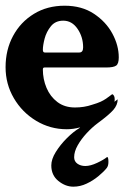

<svg xmlns="http://www.w3.org/2000/svg" viewBox="-20 -457 476 689"><path d="M219.7 6.8Q160.2 6.8 109.9 -23.4Q59.6 -53.7 29.8 -104.5Q0 -155.3 0 -215.8Q0 -278.3 26.9 -328.1Q53.7 -377.9 101.6 -407.2Q149.4 -436.5 211.9 -436.5Q273.4 -436.5 316.9 -407.7Q360.4 -378.9 383.3 -336.4Q406.2 -293.9 406.2 -251Q406.2 -228.5 397 -221.7Q387.7 -214.8 360.4 -214.8H139.6Q133.8 -214.8 133.8 -208Q133.8 -172.9 147 -141.6Q160.2 -110.4 186 -90.8Q211.9 -71.3 249 -71.3Q282.2 -71.3 310.5 -81.1Q330.1 -86.9 340.8 -91.8Q351.6 -96.7 360.8 -103Q370.1 -109.4 382.8 -119.1Q391.6 -115.2 391.6 -100.6Q391.6 -95.7 390.6 -91.8L402.3 -100.6Q402.3 -80.1 386.2 -62Q370.1 -43.9 330.1 -14.6Q310.5 0 291 21Q271.5 42 258.8 64.5Q246.1 86.9 246.1 107.4Q246.1 122.1 257.8 130.4Q269.5 138.7 286.1 138.7Q304.7 138.7 328.6 127.4Q352.5 116.2 364.3 106.4Q369.1 106.4 369.1 124Q369.1 137.7 363.3 145.5Q352.5 159.2 333 175.3Q313.5 191.4 290.5 202.1Q267.6 212.9 243.2 212.9Q214.8 212.9 189.5 192.4Q164.1 171.9 164.1 136.7Q164.1 114.3 180.2 88.4Q196.3 62.5 219.7 39.1Q243.2 15.6 264.6 2.9L267.6 0Q243.2 6.8 219.7 6.8ZM140.6 -268.6H264.6Q278.3 -268.6 278.3 -287.1Q278.3 -324.2 258.3 -353.5Q238.3 -382.8 207 -382.8Q178.7 -382.8 162.6 -362.8Q146.5 -342.8 140.1 -318.4Q133.8 -293.9 133.8 -278.3Q133.8 -268.6 140.6 -268.6Z"/></svg>

Font: Crimson Text Bold
Style: Bold
Weight: 700
Designer: Sebastian Kosch
Foundry: Sebastian Kosch
Version: Version 1.10 July 1, 2025